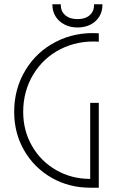

<svg xmlns="http://www.w3.org/2000/svg" viewBox="-20 -874 550 894"><path d="M46 -353Q46 -460 98 -546.5Q150 -633 240.5 -679.5Q331 -726 440 -719V-680Q342 -686 261.5 -645Q181 -604 134.5 -526.5Q88 -449 88 -353Q88 -266 129 -194.5Q170 -123 241.5 -82Q313 -41 400 -41V0Q301 0 220 -46.5Q139 -93 92.5 -173.5Q46 -254 46 -353ZM400 0V-395H440V0Q426 0 419.5 0Q413 0 400 0ZM224 -851V-854H263V-851Q263 -821 284 -803Q305 -785 341 -785Q377 -785 397.5 -803Q418 -821 418 -851V-854H457V-851Q457 -821 442.5 -797Q428 -773 401.5 -759.5Q375 -746 341 -746Q307 -746 280 -760Q253 -774 238.5 -798Q224 -822 224 -851Z"/></svg>

Font: Lineal Thin
Style: Regular
Weight: 200
Designer: Created by Frank Adebiaye with contributions from Anton Moglia & Ariel Martín Pérez
Created by Frank ADEBIAYE with FontF
Foundry: Velvetyne Type Foundry
Version: Version 2.000;Glyphs 3.2 (3227)